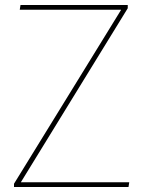

<svg xmlns="http://www.w3.org/2000/svg" viewBox="-20 -748 573 768"><path d="M36 -13 464 -708V-709H59L62 -728H491V-715L64 -20V-19H497L494 0H36Z"/></svg>

Font: Murecho Thin Thin
Style: Regular
Weight: 250
Version: Version 1.010